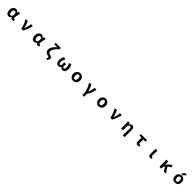

<svg xmlns="http://www.w3.org/2000/svg" viewBox="1665 -5628 10670 10670"><g transform="rotate(45 7000.0 -293.5)"><path d="M433.6 13.7Q333 13.7 272.5 -63.5Q211.9 -140.6 211.9 -275.4Q211.9 -411.1 284.2 -492.7Q356.4 -574.2 459 -574.2Q568.4 -574.2 618.2 -453.1H622.1L641.6 -559.6H786.1Q782.2 -543.9 768.1 -478Q753.9 -412.1 747.6 -382.3Q741.2 -352.5 731.4 -302.7Q721.7 -252.9 717.8 -218.3Q713.9 -183.6 713.9 -158.2Q713.9 -106.4 768.6 -106.4Q788.1 -106.4 805.7 -113.3L824.2 -3.9Q791 13.7 733.4 13.7Q616.2 13.7 597.7 -85H593.8Q536.1 13.7 433.6 13.7ZM467.8 -107.4Q509.8 -107.4 544.9 -147.5Q580.1 -187.5 584 -242.2L590.8 -340.8Q555.7 -453.1 479.5 -453.1Q431.6 -453.1 397 -407.7Q362.3 -362.3 362.3 -277.3Q362.3 -192.4 390.1 -149.9Q418 -107.4 467.8 -107.4Z M1560.5 0H1420.9Q1395.5 -149.4 1339.4 -290.5Q1283.2 -431.6 1211.9 -540L1361.3 -574.2Q1408.2 -498 1450.7 -375.5Q1493.2 -252.9 1513.7 -150.4H1518.6Q1606.4 -347.7 1623 -559.6H1768.6Q1743.2 -406.2 1696.3 -277.8Q1649.4 -149.4 1560.5 0Z M2433.6 13.7Q2333 13.7 2272.5 -63.5Q2211.9 -140.6 2211.9 -275.4Q2211.9 -411.1 2284.2 -492.7Q2356.4 -574.2 2459 -574.2Q2568.4 -574.2 2618.2 -453.1H2622.1L2641.6 -559.6H2786.1Q2782.2 -543.9 2768.1 -478Q2753.9 -412.1 2747.6 -382.3Q2741.2 -352.5 2731.4 -302.7Q2721.7 -252.9 2717.8 -218.3Q2713.9 -183.6 2713.9 -158.2Q2713.9 -106.4 2768.6 -106.4Q2788.1 -106.4 2805.7 -113.3L2824.2 -3.9Q2791 13.7 2733.4 13.7Q2616.2 13.7 2597.7 -85H2593.8Q2536.1 13.7 2433.6 13.7ZM2467.8 -107.4Q2509.8 -107.4 2544.9 -147.5Q2580.1 -187.5 2584 -242.2L2590.8 -340.8Q2555.7 -453.1 2479.5 -453.1Q2431.6 -453.1 2397 -407.7Q2362.3 -362.3 2362.3 -277.3Q2362.3 -192.4 2390.1 -149.9Q2418 -107.4 2467.8 -107.4Z M3673.8 210.9 3559.6 171.9Q3581.1 144.5 3589.8 131.8Q3598.6 119.1 3605.5 103Q3612.3 86.9 3612.3 73.2Q3612.3 48.8 3589.8 36.1Q3567.4 23.4 3499 8.8Q3454.1 -1 3420.4 -17.1Q3386.7 -33.2 3355.5 -63Q3324.2 -92.8 3307.6 -141.6Q3291 -190.4 3291 -256.8Q3291 -359.4 3370.6 -479.5Q3450.2 -599.6 3570.3 -691.4Q3337.9 -682.6 3326.2 -681.6V-797.9H3732.4V-681.6H3726.6Q3616.2 -612.3 3528.8 -485.4Q3441.4 -358.4 3441.4 -264.6Q3441.4 -190.4 3473.6 -155.8Q3505.9 -121.1 3584 -106.4Q3669.9 -88.9 3705.6 -58.1Q3741.2 -27.3 3741.2 34.2Q3741.2 65.4 3724.1 113.8Q3707 162.1 3673.8 210.9Z M4344.7 13.7Q4247.1 13.7 4189.9 -62.5Q4132.8 -138.7 4132.8 -279.3Q4132.8 -351.6 4158.2 -430.7Q4183.6 -509.8 4223.6 -574.2L4361.3 -519.5Q4272.5 -377 4272.5 -251Q4272.5 -183.6 4293 -145Q4313.5 -106.4 4351.6 -106.4Q4432.6 -106.4 4432.6 -218.8Q4432.6 -276.4 4419.9 -369.1H4576.2Q4564.5 -258.8 4564.5 -218.8Q4564.5 -158.2 4583.5 -132.3Q4602.5 -106.4 4639.6 -106.4Q4675.8 -106.4 4697.8 -149.9Q4719.7 -193.4 4719.7 -274.4Q4719.7 -346.7 4703.1 -401.4Q4686.5 -456.1 4643.6 -523.4L4778.3 -574.2Q4867.2 -432.6 4867.2 -283.2Q4867.2 -139.6 4813.5 -63Q4759.8 13.7 4660.2 13.7Q4543 13.7 4501 -90.8H4497.1Q4454.1 13.7 4344.7 13.7Z M5233.4 -279.3Q5233.4 -414.1 5311 -494.1Q5388.7 -574.2 5500 -574.2Q5611.3 -574.2 5689.5 -494.1Q5767.6 -414.1 5767.6 -279.3Q5767.6 -145.5 5689.5 -65.9Q5611.3 13.7 5500 13.7Q5388.7 13.7 5311 -65.9Q5233.4 -145.5 5233.4 -279.3ZM5413.1 -151.9Q5442.4 -106.4 5500 -106.4Q5557.6 -106.4 5586.9 -151.9Q5616.2 -197.3 5616.2 -279.3Q5616.2 -361.3 5586.9 -407.7Q5557.6 -454.1 5500 -454.1Q5442.4 -454.1 5413.1 -407.7Q5383.8 -361.3 5383.8 -279.3Q5383.8 -197.3 5413.1 -151.9Z M6570.3 201.2H6418Q6424.8 145.5 6424.8 50.8Q6424.8 -64.5 6359.4 -241.2Q6293.9 -418 6206.1 -540L6355.5 -574.2Q6397.5 -510.7 6441.4 -398.4Q6485.4 -286.1 6513.7 -167H6519.5Q6615.2 -357.4 6627.9 -559.6H6774.4Q6749 -408.2 6703.6 -291Q6658.2 -173.8 6555.7 -11.7Q6570.3 83 6570.3 201.2Z M7233.4 -279.3Q7233.4 -414.1 7311 -494.1Q7388.7 -574.2 7500 -574.2Q7611.3 -574.2 7689.5 -494.1Q7767.6 -414.1 7767.6 -279.3Q7767.6 -145.5 7689.5 -65.9Q7611.3 13.7 7500 13.7Q7388.7 13.7 7311 -65.9Q7233.4 -145.5 7233.4 -279.3ZM7413.1 -151.9Q7442.4 -106.4 7500 -106.4Q7557.6 -106.4 7586.9 -151.9Q7616.2 -197.3 7616.2 -279.3Q7616.2 -361.3 7586.9 -407.7Q7557.6 -454.1 7500 -454.1Q7442.4 -454.1 7413.1 -407.7Q7383.8 -361.3 7383.8 -279.3Q7383.8 -197.3 7413.1 -151.9Z M8560.5 0H8420.9Q8395.5 -149.4 8339.4 -290.5Q8283.2 -431.6 8211.9 -540L8361.3 -574.2Q8408.2 -498 8450.7 -375.5Q8493.2 -252.9 8513.7 -150.4H8518.6Q8606.4 -347.7 8623 -559.6H8768.6Q8743.2 -406.2 8696.3 -277.8Q8649.4 -149.4 8560.5 0Z M9742.2 201.2H9594.7Q9604.5 -152.3 9604.5 -331.1Q9604.5 -395.5 9588.4 -421.9Q9572.3 -448.2 9532.2 -448.2Q9498 -448.2 9470.2 -426.8Q9442.4 -405.3 9409.2 -355.5V0H9263.7V-392.6Q9263.7 -485.4 9252.9 -559.6H9383.8L9393.6 -457H9397.5Q9482.4 -574.2 9582 -574.2Q9742.2 -574.2 9742.2 -348.6Z M10571.3 13.7Q10493.2 13.7 10460 -31.7Q10426.8 -77.1 10426.8 -164.1V-444.3H10255.9V-552.7L10337.9 -559.6H10744.1V-444.3H10569.3Q10564.5 -312.5 10564.5 -157.2Q10564.5 -106.4 10608.4 -106.4Q10637.7 -106.4 10669.9 -114.3L10688.5 -3.9Q10630.9 13.7 10571.3 13.7Z M11559.6 13.7Q11480.5 13.7 11447.8 -30.3Q11415 -74.2 11415 -159.2V-559.6H11562.5Q11561.5 -524.4 11557.1 -369.1Q11552.7 -213.9 11552.7 -152.3Q11552.7 -127 11563.5 -116.7Q11574.2 -106.4 11597.7 -106.4Q11614.3 -106.4 11631.8 -112.3L11650.4 -3.9Q11610.4 13.7 11559.6 13.7Z M12807.6 0 12642.6 11.7Q12567.4 -83 12489.3 -235.4L12469.7 -211.9Q12415 -153.3 12415 -32.2V0H12277.3V-392.6Q12277.3 -491.2 12265.6 -559.6H12409.2Q12419.9 -516.6 12419.9 -422.9V-299.8H12423.8Q12577.1 -544.9 12745.1 -574.2L12755.9 -435.5Q12676.8 -417 12583 -332Q12625 -249 12687.5 -156.2Q12750 -63.5 12807.6 0Z M13419.9 -134.8Q13446.3 -95.7 13502 -95.7Q13557.6 -95.7 13585.4 -134.8Q13613.3 -173.8 13613.3 -260.7Q13613.3 -347.7 13585.4 -386.7Q13557.6 -425.8 13502 -425.8Q13446.3 -425.8 13418.9 -386.7Q13391.6 -347.7 13391.6 -260.7Q13391.6 -173.8 13419.9 -134.8ZM13690.4 -60.5Q13624 11.7 13502.4 11.7Q13380.9 11.7 13314 -60.1Q13247.1 -131.8 13247.1 -261.2Q13247.1 -390.6 13314 -462.4Q13380.9 -534.2 13502.4 -534.2Q13624 -534.2 13690.9 -462.4Q13757.8 -390.6 13757.8 -261.2Q13757.8 -131.8 13690.4 -60.5ZM13692.4 -763.7 13532.2 -581.1H13400.4L13511.7 -763.7Z"/></g></svg>

Font: GenEi Gothic M Regular
Style: Bold
Weight: 700
Designer: o_tamon (Modified); [Source Han Sans]
Ryoko NISHIZUKA  (kana & ideographs); Paul D. Hunt (Latin, Greek & Cyrillic); Wenl
Version: Version 1.1a;Original Version 1.004